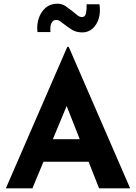

<svg xmlns="http://www.w3.org/2000/svg" viewBox="-20 -1018 735 1038"><path d="M11.7 0 343.8 -764.6H351.6L683.6 0H515.6L303.7 -538.1L409.2 -610.4L155.3 0ZM239.3 -265.6H460L510.7 -143.6H194.3ZM425.8 -842.8Q391.6 -842.8 368.7 -857.4Q345.7 -872.1 327.1 -886.7Q316.4 -895.5 305.7 -902.8Q294.9 -910.2 283.2 -910.2Q270.5 -910.2 262.7 -899.9Q254.9 -889.6 252.9 -875Q251 -860.4 252.9 -844.7H182.6Q177.7 -883.8 189.5 -918.9Q201.2 -954.1 226.6 -976.1Q252 -998 291 -998Q316.4 -998 335.9 -983.9Q355.5 -969.7 373 -956.1Q386.7 -944.3 398.9 -935.1Q411.1 -925.8 422.9 -925.8Q441.4 -925.8 445.3 -948.2Q449.2 -970.7 448.2 -995.1H517.6Q524.4 -952.1 513.7 -917.5Q502.9 -882.8 479.5 -862.8Q456.1 -842.8 425.8 -842.8Z"/></svg>

Font: Josefin Sans CFJ
Style: Bold
Weight: 700
Designer: Santiago Orozco
Foundry: Typemade
Version: Version 2.001